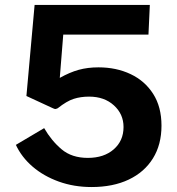

<svg xmlns="http://www.w3.org/2000/svg" viewBox="-20 -743 715 774"><path d="M119.5 -723H584L578.5 -603.5H235L221 -429Q261 -451.5 297.2 -461.5Q333.5 -471.5 377 -471.5Q449 -471.5 506.5 -444.2Q564 -417 597.5 -364.5Q631 -312 631 -236.5Q631 -160 596.5 -104.5Q562 -49 498.8 -19Q435.5 11 349 11Q278 11 217 -11Q156 -33 111.5 -71.2Q67 -109.5 44 -159L158 -226.5Q187.5 -175.5 228.5 -141Q269.5 -106.5 334 -106.5Q399 -106.5 438.5 -141Q478 -175.5 478 -231Q478 -283 439.2 -318.2Q400.5 -353.5 339 -353.5Q305.5 -353.5 277.2 -344.5Q249 -335.5 212.5 -306.5Q205.5 -303.5 202.8 -303.5Q200 -303.5 192.5 -307L86.5 -356Z"/></svg>

Font: Public Sans
Style: Bold
Weight: 700
Designer: The Public Sans project authors (U.S. Web Design System). Libre Franklin designed by Pablo Impallari and Rodrigo Fuenzal
Version: Version 1.008; ttfautohint (v1.8.1) -l 8 -r 50 -G 200 -x 14 